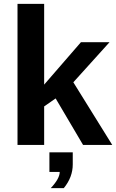

<svg xmlns="http://www.w3.org/2000/svg" viewBox="-20 -745 597 987"><path d="M557 0H407L266 -239L207 -198V0H70V-725H207V-310L396 -528H543L357 -322ZM354 38V100Q354 166 308 222H241Q287 173 287 139H234V38Z"/></svg>

Font: Libra Sans
Style: Bold
Weight: 700
Foundry: Context Ltd
Version: Version 1.000